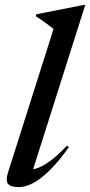

<svg xmlns="http://www.w3.org/2000/svg" viewBox="-20 -756 370 787"><path d="M199.5 -637.5Q190.5 -644.5 179 -653Q167.5 -661.5 154.5 -671Q141.5 -680.5 127 -689.5L129 -697.5L324 -736H329.5L109.5 -42.5L91 -63.5Q104.5 -59 126.5 -64.8Q148.5 -70.5 180.5 -92.5Q212.5 -114.5 254.5 -159L262 -152.5Q220.5 -94 183.8 -58Q147 -22 115.5 -5.5Q84 11 58 11Q23 11 12.8 -2.8Q2.5 -16.5 13 -49.5Z"/></svg>

Font: Newsreader 60pt Medium
Style: Italic
Weight: 500
Italic angle: -17°
Designer: Hugues Gentile
Foundry: Production Type
Version: Version 1.003